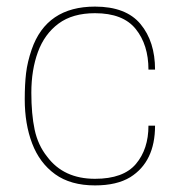

<svg xmlns="http://www.w3.org/2000/svg" viewBox="-20 -556 545 582"><path d="M268 6Q194 6 147 -28Q100 -62 77.5 -121Q55 -180 55 -255Q55 -300 59 -334Q63 -368 76 -406Q121 -536 268 -536Q362 -536 406 -483Q450 -430 450 -345H430Q430 -420 391.5 -468Q353 -516 268 -516Q200 -516 157.5 -484.5Q115 -453 95 -398.5Q75 -344 75 -275Q75 -210 85 -163Q95 -116 123 -81Q173 -14 268 -14Q354 -14 392 -59Q430 -104 430 -175H450Q450 -66 375 -19Q334 6 268 6Z"/></svg>

Font: Tanohe Sans Thin
Style: Regular
Weight: 100
Designer: Village Type and Design LLC & Cristiano Sobral
Foundry: Cooper Hewitt Smithsonian Design Museum
Version: Version 1.00;September 29, 2021;FontCreator 13.0.0.2655 64-b